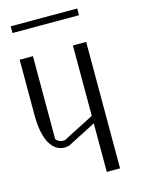

<svg xmlns="http://www.w3.org/2000/svg" viewBox="-144 -872 851 1160"><g transform="rotate(-15 281.0 -292.0)"><path d="M42 -792H458V-750H42ZM458 -583V208H375V-95.7L196.3 -3.9Q178.7 0 167 0Q110.4 0 75.2 -61.5Q42 -124 42 -240.2V-583H125V-63.5Q144.5 -42 167 -42Q176.8 -42 180.7 -43L375 -142.6V-583Z"/></g></svg>

Font: wanta
Style: Medium
Weight: 500
Version: Version 0.91